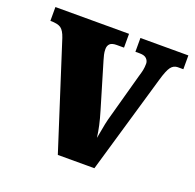

<svg xmlns="http://www.w3.org/2000/svg" viewBox="-101 -640 756 745"><g transform="rotate(20 277.5 -268.0)"><path d="M72 -433Q63 -460 50 -469.5Q37 -479 6 -479V-536H310V-479H280Q260 -479 252 -471Q244 -463 244 -449Q244 -437 246.5 -426.5Q249 -416 252 -406L308 -218Q317 -188 322.5 -163Q328 -138 331 -114Q335 -133 338.5 -154Q342 -175 347 -195L402 -395Q407 -411 409.5 -423Q412 -435 412 -450Q412 -461 403.5 -470Q395 -479 375 -479H357V-536H555V-479H532Q515 -479 504 -464.5Q493 -450 481 -408L362 0H211Z"/></g></svg>

Font: Noto Serif Thai Condensed Black
Style: Regular
Weight: 900
Width: 3
Designer: Monotype Design Team
Foundry: Monotype Imaging Inc.
Version: Version 2.002; ttfautohint (v1.8.4.7-5d5b)